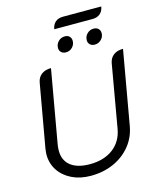

<svg xmlns="http://www.w3.org/2000/svg" viewBox="-143 -1098 983 1205"><g transform="rotate(-15 348.0 -496.0)"><path d="M60 -192Q60 -204 64 -232L136 -639Q142 -673 166 -691Q190 -709 228 -709L144 -232Q141 -213 141 -195Q141 -132 184.5 -97.5Q228 -63 309 -63Q400 -63 459.5 -107.5Q519 -152 533 -232L604 -639Q610 -673 634 -691Q658 -709 696 -709L612 -232Q600 -160 556 -105.5Q512 -51 445 -21Q378 9 296 9Q227 9 173.5 -17Q120 -43 90 -88.5Q60 -134 60 -192ZM303 -819Q303 -844 320.5 -861.5Q338 -879 363 -879Q382 -879 393 -868Q404 -857 404 -839Q404 -815 387 -797.5Q370 -780 345 -780Q326 -780 314.5 -791Q303 -802 303 -819ZM490 -819Q490 -844 507.5 -861.5Q525 -879 550 -879Q569 -879 580.5 -868Q592 -857 592 -839Q592 -815 574.5 -797.5Q557 -780 532 -780Q513 -780 501.5 -791Q490 -802 490 -819ZM384 -1001H633Q628 -971 609 -955Q590 -939 560 -939H311Q316 -969 334.5 -985Q353 -1001 384 -1001Z"/></g></svg>

Font: K2D Light
Style: Italic
Weight: 300
Italic angle: -10°
Designer: Katatrad Aksorn Co.,Ltd.
Foundry: Cadson Demak Co.,Ltd.
Version: Version 1.000; ttfautohint (v1.6)